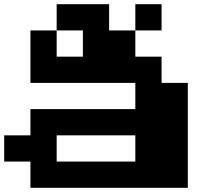

<svg xmlns="http://www.w3.org/2000/svg" viewBox="-20 -1020 1040 915"><path d="M250 -937.5V-1000H375H500V-937.5V-875H562.5H625V-937.5V-1000H687.5H750V-937.5V-875H687.5H625V-812.5V-750H687.5H750V-687.5V-625H812.5H875V-375V-125H500H125V-187.5V-250H62.5H0V-312.5V-375H62.5H125V-437.5V-500H375H625V-562.5V-625H375H125V-750V-875H187.5H250ZM375 -812.5V-875H312.5H250V-812.5V-750H312.5H375ZM625 -312.5V-375H437.5H250V-312.5V-250H437.5H625Z"/></svg>

Font: Press Start 2P
Style: Regular
Weight: 500
Monospace: yes
Version: Version 2.14